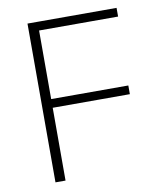

<svg xmlns="http://www.w3.org/2000/svg" viewBox="-75 -700 642 761"><g transform="rotate(-10 246.0 -319.5)"><path d="M127.5 0H87V-639H127.5ZM438 -293H109.5V-328H438ZM445.5 -604H98.5V-639H445.5Z"/></g></svg>

Font: Anek Malayalam ExtraLight
Style: Regular
Weight: 250
Version: Version 1.003